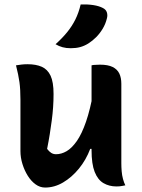

<svg xmlns="http://www.w3.org/2000/svg" viewBox="-20 -834 640 864"><path d="M104 -545Q142 -545 168 -533.5Q194 -522 207.5 -493.5Q221 -465 221 -411Q221 -381 219 -352Q217 -323 213 -292.5Q209 -262 204 -230.5Q199 -199 192 -164Q201 -152 210.5 -146Q220 -140 232 -140Q256 -140 279.5 -153.5Q303 -167 325.5 -199Q348 -231 367 -286Q386 -341 401 -424V-164H386Q367 -114 335 -75Q303 -36 264 -13Q225 10 183 10Q160 10 140 -4.5Q120 -19 105 -43Q90 -67 81 -96Q72 -125 72 -154Q72 -193 72 -231.5Q72 -270 72 -309Q72 -348 72 -386Q72 -432 67.5 -464.5Q63 -497 52 -540Q65 -542 77 -543.5Q89 -545 104 -545ZM430 -543Q466 -543 487 -532.5Q508 -522 517 -503Q526 -484 526 -457Q526 -392 526 -331Q526 -270 526 -213Q526 -156 526 -99Q526 -82 527.5 -63.5Q529 -45 533.5 -28.5Q538 -12 544 0Q538 1 531 2.5Q524 4 517.5 4.5Q511 5 504 5Q471 5 445.5 -10Q420 -25 406 -60.5Q392 -96 392 -158Q392 -224 392 -290.5Q392 -357 392 -420.5Q392 -484 392 -540Q400 -542 406 -542Q412 -542 417.5 -542.5Q423 -543 430 -543ZM343 -814Q375 -815 400.5 -811Q426 -807 443 -798Q457 -791 461 -778Q465 -765 461 -751Q455 -726 442 -704.5Q429 -683 412.5 -666.5Q396 -650 377 -638Q359 -627 340.5 -622Q322 -617 298 -617Q278 -617 261.5 -621.5Q245 -626 230 -635Q261 -663 282.5 -689.5Q304 -716 319 -746Q334 -776 343 -814Z"/></svg>

Font: Recursive Monospace Casual
Style: Bold
Weight: 700
Version: Version 1.047